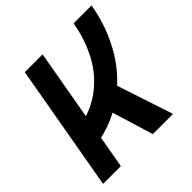

<svg xmlns="http://www.w3.org/2000/svg" viewBox="-181 -842 991 991"><g transform="rotate(-45 314.5 -346.5)"><path d="M104 -162.1 110.4 -288.1Q229 -304.7 308.3 -361.8Q387.7 -418.9 433.8 -504.6Q480 -590.3 498 -693.4H628.9Q605 -554.7 537.4 -440.7Q469.7 -326.7 360.8 -253.2Q252 -179.7 104 -162.1ZM19.5 0 141.6 -693.4H271.5L149.4 0ZM382.8 0 290 -303.7 413.6 -353.5 530.3 0Z"/></g></svg>

Font: Cascadia Mono NF
Style: Italic
Weight: 400
Italic angle: -10°
Monospace: yes
Designer: Aaron Bell
Foundry: Saja Typeworks
Version: Version 2404.023